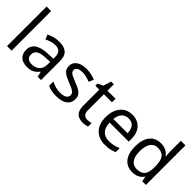

<svg xmlns="http://www.w3.org/2000/svg" viewBox="115 -1679 2608 2608"><g transform="rotate(45 1419.0 -375.0)"><path d="M172.9 0H85V-759.8H172.9Z M673.8 0 656.7 -76.2H652.8Q612.8 -25.9 573 -8.1Q533.2 9.8 472.7 9.8Q393.6 9.8 348.6 -31.7Q303.7 -73.2 303.7 -148.9Q303.7 -312 561 -319.8L651.9 -323.2V-355Q651.9 -416 625.5 -445.1Q599.1 -474.1 541 -474.1Q498.5 -474.1 460.7 -461.4Q422.9 -448.7 389.6 -433.1L362.8 -499Q403.3 -520.5 451.2 -532.7Q499 -544.9 545.9 -544.9Q643.1 -544.9 690.4 -502Q737.8 -459 737.8 -365.2V0ZM492.7 -61Q566.4 -61 608.6 -100.8Q650.9 -140.6 650.9 -213.9V-262.2L571.8 -258.8Q479.5 -255.4 437.3 -229.5Q395 -203.6 395 -147.9Q395 -106 420.7 -83.5Q446.3 -61 492.7 -61Z M1252.9 -147.9Q1252.9 -72.8 1196.8 -31.5Q1140.6 9.8 1039.1 9.8Q933.1 9.8 870.6 -23.9V-104Q959 -61 1041 -61Q1107.4 -61 1137.7 -82.5Q1168 -104 1168 -140.1Q1168 -171.9 1138.9 -193.8Q1109.9 -215.8 1035.6 -244.1Q960 -273.4 929.2 -294.2Q898.4 -314.9 884 -340.8Q869.6 -366.7 869.6 -403.8Q869.6 -469.7 923.3 -507.8Q977.1 -545.9 1070.8 -545.9Q1162.1 -545.9 1241.7 -509.8L1211.9 -439.9Q1130.4 -474.1 1064.9 -474.1Q1010.3 -474.1 981.9 -456.8Q953.6 -439.5 953.6 -409.2Q953.6 -379.9 978 -360.6Q1002.4 -341.3 1091.8 -307.1Q1158.7 -282.2 1190.7 -260.7Q1222.7 -239.3 1237.8 -212.4Q1252.9 -185.5 1252.9 -147.9Z M1562 -62Q1579.1 -62 1602.1 -65.4Q1625 -68.8 1636.7 -73.2V-5.9Q1624.5 -0.5 1598.9 4.6Q1573.2 9.8 1546.9 9.8Q1389.6 9.8 1389.6 -155.8V-467.8H1314V-509.8L1390.6 -544.9L1425.8 -659.2H1478V-536.1H1632.8V-467.8H1478V-158.2Q1478 -111.8 1500.2 -86.9Q1522.5 -62 1562 -62Z M1971.7 9.8Q1851.1 9.8 1782.5 -63.2Q1713.9 -136.2 1713.9 -264.2Q1713.9 -393.1 1777.8 -469.5Q1841.8 -545.9 1950.7 -545.9Q2051.8 -545.9 2111.8 -480.7Q2171.9 -415.5 2171.9 -304.2V-251H1804.7Q1807.1 -159.7 1851.1 -112.3Q1895 -64.9 1975.6 -64.9Q2018.6 -64.9 2057.1 -72.5Q2095.7 -80.1 2147.5 -102.1V-24.9Q2103 -5.9 2064 2Q2024.9 9.8 1971.7 9.8ZM1949.7 -474.1Q1886.7 -474.1 1850.1 -433.6Q1813.5 -393.1 1806.6 -320.8H2079.6Q2078.6 -396 2044.9 -435.1Q2011.2 -474.1 1949.7 -474.1Z M2497.6 9.8Q2393.1 9.8 2335.4 -62.5Q2277.8 -134.8 2277.8 -267.1Q2277.8 -398.4 2335.7 -472.2Q2393.6 -545.9 2498.5 -545.9Q2606.4 -545.9 2664.6 -466.8H2670.9Q2669.4 -476.6 2667 -506.1Q2664.6 -535.6 2664.6 -545.9V-759.8H2752.4V0H2681.6L2668.5 -71.8H2664.6Q2608.4 9.8 2497.6 9.8ZM2511.7 -63Q2591.8 -63 2628.7 -106.7Q2665.5 -150.4 2665.5 -250V-266.1Q2665.5 -377.9 2628.2 -425.5Q2590.8 -473.1 2510.7 -473.1Q2442.9 -473.1 2405.8 -419.2Q2368.7 -365.2 2368.7 -265.1Q2368.7 -165.5 2405.5 -114.3Q2442.4 -63 2511.7 -63Z"/></g></svg>

Font: Noto Sans Southeast Asian
Style: Regular
Weight: 400
Designer: Monotype Design Team
Foundry: Monotype Imaging Inc.
Version: Version 1.06 uh; ttfautohint (v1.4.1)